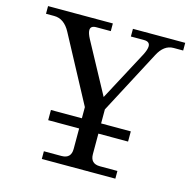

<svg xmlns="http://www.w3.org/2000/svg" viewBox="-107 -837 933 942"><g transform="rotate(15 359.5 -366.0)"><path d="M560.5 0H187V-39.1H276.4Q325.2 -39.1 325.2 -87.9V-300.3L146 -635.3Q115.2 -693.4 64 -693.4H22.5V-732.4H351.6V-693.4H277.8Q248.5 -693.4 248.5 -670.9Q248.5 -655.3 262.2 -629.4L401.4 -372.1L536.1 -625Q550.3 -652.8 550.3 -669.4Q550.3 -693.4 520 -693.4H453.6V-732.4H719.2V-693.4H670.4Q621.6 -693.4 591.8 -635.3L422.9 -314.9V-87.9Q422.9 -39.1 471.7 -39.1H560.5ZM573.7 -191.9H168V-243.7H573.7Z"/></g></svg>

Font: Munson
Style: Regular
Weight: 400
Designer: Paul James MIller
Foundry: High-Logic / Made with FontCreator
Version: Version 2.10;May 5, 2019;FontCreator 11.5.0.2430 64-bit